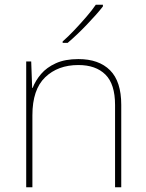

<svg xmlns="http://www.w3.org/2000/svg" viewBox="-20 -786 613 806"><path d="M309 -538Q395 -538 442 -491Q489 -444 489 -346V0H463V-345Q463 -433 422.5 -473Q382 -513 309 -513Q223 -513 169.5 -461.5Q116 -410 116 -302V0H90V-528H111L115 -417H117Q129 -448 152.5 -475.5Q176 -503 214.5 -520.5Q253 -538 309 -538ZM412 -759Q399 -742 381.5 -722.5Q364 -703 344.5 -682.5Q325 -662 304.5 -642.5Q284 -623 264 -606H243V-612Q266 -632 292.5 -660Q319 -688 343.5 -716.5Q368 -745 382 -766H412Z"/></svg>

Font: Noto Sans Thai Thin
Style: Regular
Weight: 250
Designer: Monotype Design Team
Foundry: Monotype Imaging Inc.
Version: Version 2.001